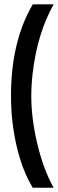

<svg xmlns="http://www.w3.org/2000/svg" viewBox="-20 -657 270 893"><path d="M31.2 -212.4Q31.2 -463.9 132.3 -636.7H229.5Q153.3 -501 131.8 -315.4Q125.5 -260.7 125.5 -210.9Q125.5 -105.5 153.6 12.2Q181.6 129.9 229.5 216.3H132.3Q63.5 102.1 40 -73.2Q31.2 -137.7 31.2 -212.4Z"/></svg>

Font: Keraleeyam
Style: Regular
Weight: 400
Designer: Hussain K. H.
Foundry: Swathanthra Malayalam Computing(SMC) http://smc.org.in
Version: Version 3.0.0+20221109